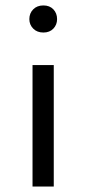

<svg xmlns="http://www.w3.org/2000/svg" viewBox="-20 -686 318 706"><path d="M87.9 0ZM99.6 -446.8H177.7V0H99.6ZM87.9 -615.7Q87.9 -637.2 102.1 -651.6Q116.2 -666 139.6 -666Q162.6 -666 176.3 -651.6Q189.9 -637.2 189.9 -615.7Q189.9 -595.2 176.3 -580.8Q162.6 -566.4 139.6 -566.4Q116.2 -566.4 102.1 -580.8Q87.9 -595.2 87.9 -615.7Z"/></svg>

Font: PT Astra Sans
Style: Regular
Weight: 400
Designer: A.Korolkova, I. Chaeva
Foundry: ParaType Ltd
Version: Version 1.001; ttfautohint (v1.6)